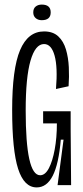

<svg xmlns="http://www.w3.org/2000/svg" viewBox="-20 -807 364 837"><path d="M140 10Q85 10 59 -71Q33 -152 33 -328Q33 -507 67.5 -588.5Q102 -670 172 -670Q211 -670 234 -648.5Q257 -627 267.5 -591.5Q278 -556 280 -514Q282 -472 279 -431L224 -419Q232 -514 218 -564.5Q204 -615 172 -615Q134 -615 113 -542.5Q92 -470 92 -325Q92 -43 155 -43Q177 -43 193 -73.5Q209 -104 218.5 -155.5Q228 -207 228 -269H168V-322H288V-246L290 0H231L257 -198H245Q236 -92 210 -41Q184 10 140 10ZM162 -719Q146 -719 135.5 -728Q125 -737 125 -753Q125 -770 135.5 -778.5Q146 -787 162 -787Q201 -787 201 -753Q201 -719 162 -719Z"/></svg>

Font: Bricolage Grotesque 96pt Condensed ExtraLight
Style: Regular
Weight: 200
Width: 3
Designer: Mathieu Triay
Foundry: Atelier Triay
Version: Version 1.001; ttfautohint (v1.8.4.7-5d5b);gftools[0.9.33.de